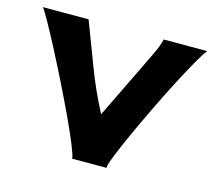

<svg xmlns="http://www.w3.org/2000/svg" viewBox="-82 -570 748 670"><g transform="rotate(15 292.0 -235.0)"><path d="M354.5 5.9 355.5 7.8H230.5V5.9Q229.5 -4.9 214.4 -42Q199.2 -79.1 175.8 -129.4Q152.3 -179.7 124 -236.8Q95.7 -293.9 69.8 -343.8Q43.9 -393.6 23.4 -430.2Q2.9 -466.8 -4.9 -476.6H160.2Q190.4 -397.5 219.7 -319.8Q249 -242.2 288.1 -168L387.7 -373Q399.4 -398.4 412.1 -423.8Q424.8 -449.2 431.6 -476.6H588.9Q581.1 -468.8 560.5 -433.1Q540 -397.5 513.7 -347.2Q487.3 -296.9 459.5 -239.3Q431.6 -181.6 408.2 -130.4Q384.8 -79.1 369.6 -41.5Q354.5 -3.9 354.5 5.9Z"/></g></svg>

Font: Cherry Cream Soda
Style: Regular
Weight: 400
Designer: Font Diner, Inc
Foundry: Font Diner, Inc
Version: Version 1.000